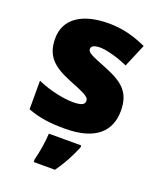

<svg xmlns="http://www.w3.org/2000/svg" viewBox="-144 -653 805 965"><g transform="rotate(20 258.5 -171.0)"><path d="M477 -170C477 -267 431 -307 335 -346C243 -383 224 -390 224 -411C224 -426 241 -434 271 -434C304 -434 366 -418 421 -393L473 -516C404 -547 343 -563 270 -563C133 -563 42 -508 42 -400C42 -309 87 -266 179 -228C272 -190 297 -181 297 -157C297 -138 278 -129 235 -129C193 -129 113 -142 43 -174V-21C107 3 164 10 243 10C411 10 477 -65 477 -170ZM349 72V61H176C175 99 164 165 153 207V221H267C305 167 326 126 349 72Z"/></g></svg>

Font: Noto Sans Gurmukhi Black
Style: Regular
Weight: 900
Designer: Jelle Bosma - Monotype Design Team
Foundry: Monotype Imaging Inc.
Version: Version 2.004